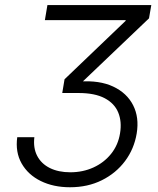

<svg xmlns="http://www.w3.org/2000/svg" viewBox="-20 -748 639 777"><path d="M263.2 9.8Q196.3 9.8 145 -15.4Q93.8 -40.5 67.6 -86.4Q41.5 -132.3 49.8 -192.9H119.1Q113.8 -149.4 130.4 -117.4Q147 -85.4 181.6 -68.1Q216.3 -50.8 264.6 -50.8Q315.4 -50.8 358.2 -70.3Q400.9 -89.8 429.4 -125.2Q458 -160.6 465.8 -208.5Q473.6 -255.9 458.5 -292.7Q443.4 -329.6 403.6 -350.6Q363.8 -371.6 297.9 -371.6H231.9L241.2 -427.2L488.3 -663.6L488.8 -666.5H161.6L171.9 -727.5H592.3L583 -673.8L298.8 -402.8L300.8 -418Q382.3 -423.8 438 -397.7Q493.7 -371.6 518.8 -322Q543.9 -272.5 533.2 -208Q522.9 -145.5 486.1 -96.2Q449.2 -46.9 392.1 -18.6Q335 9.8 263.2 9.8Z"/></svg>

Font: Inter 20pt Light
Style: Italic
Weight: 300
Italic angle: -9.3988°
Version: Version 4.001;git-66647c0bb